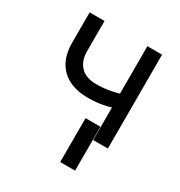

<svg xmlns="http://www.w3.org/2000/svg" viewBox="-167 -648 880 939"><g transform="rotate(30 272.5 -179.0)"><path d="M477.5 0H394.5V-530.3H477.5ZM267.6 -166Q207 -166 161.6 -188Q116.2 -210 91.8 -253.9Q67.4 -297.9 67.4 -361.3V-532.2H151.4V-361.3Q151.4 -322.3 166.5 -295.9Q181.6 -269.5 207.5 -256.8Q233.4 -244.1 267.6 -244.1Q315.4 -244.1 356.4 -252.9Q397.5 -261.7 444.3 -278.3V-201.2Q399.4 -183.6 358.4 -174.8Q317.4 -166 267.6 -166ZM392.6 173.8H308.6V-74.2H392.6Z"/></g></svg>

Font: Pretendard Std Variable
Style: Regular
Weight: 400
Designer: Base glyphs from Inter by Rasmus Andersson; Hangeul glyphs from Noto Sans CJK(Source Han Sans) by Jang Soo-young and Kan
Foundry: Kil Hyung-jin
Version: Version 1.309;Glyphs 3.2 (3225)